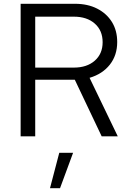

<svg xmlns="http://www.w3.org/2000/svg" viewBox="-20 -720 687 1014"><path d="M89 0V-700H376Q443 -700 493 -674.5Q543 -649 571 -604Q599 -559 599 -498Q599 -428 560 -378.5Q521 -329 453 -309L602 0H517L375 -299H166V0ZM166 -363H370Q439 -363 480.5 -399.5Q522 -436 522 -497Q522 -559 480.5 -595.5Q439 -632 370 -632H166ZM244 274 293 87H366L297 274Z"/></svg>

Font: Red Hat Text VF
Style: Regular
Weight: 400
Designer: Pentagram, MCKL
Foundry: Pentagram, MCKL
Version: Version 1.023